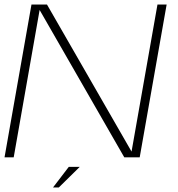

<svg xmlns="http://www.w3.org/2000/svg" viewBox="-21 -695 785 848"><path d="M-1 0 118 -675H186.5L560 -25.5L674.5 -675H715L596 0H528L154 -651L39.5 0ZM213.2 132.9 282.7 42.1H331.1L238.8 132.9Z"/></svg>

Font: Anybody ExtraExpanded ExtraLight
Style: Italic
Weight: 200
Width: 8
Italic angle: -10°
Designer: Tyler Finck
Foundry: Etcetera Type Company
Version: Version 1.010; ttfautohint (v1.8.3) -l 8 -r 50 -G 200 -x 14 